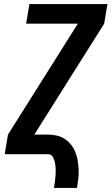

<svg xmlns="http://www.w3.org/2000/svg" viewBox="-20 -755 546 940"><path d="M244 165Q247 149 249 133.5Q251 118 252 102.5Q253 87 252.5 71.5Q252 56 249 41Q246 26 238.5 13Q231 0 215 0H3L19 -96L361 -639H108L124 -735H506L490 -639L148 -96H215Q238 -96 259 -91Q280 -86 297.5 -74.5Q315 -63 328 -46.5Q341 -30 349 -10Q357 10 360.5 31.5Q364 53 365 75Q366 97 363.5 119.5Q361 142 357 165Z"/></svg>

Font: Iosevka SS18
Style: Bold Italic
Weight: 700
Italic angle: -9°
Monospace: yes
Designer: Belleve Invis
Foundry: Belleve Invis
Version: Version 25.1.1; ttfautohint (v1.8.4)